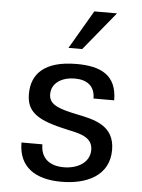

<svg xmlns="http://www.w3.org/2000/svg" viewBox="-54 -794 631 851"><g transform="rotate(5 261.5 -368.5)"><path d="M60 -144C60 -34 136 14 251 14C363 14 463 -31 463 -146C463 -256 371 -274 293 -290L270 -295C194 -312 168 -331 168 -369C168 -420 216 -447 271 -447C326 -447 361 -421 361 -366H453C453 -479 380 -512 274 -512C130 -512 74 -450 74 -362C74 -288 114 -252 234 -224L264 -217C316 -206 371 -194 371 -138C371 -81 316 -51 256 -51C193 -51 153 -82 153 -144ZM432 -751H331L231 -580H292Z"/></g></svg>

Font: Perun
Style: Regular
Weight: 400
Foundry: Copyright (c) Stefan Peev, Context Ltd, 2016
Version: Version 1.089